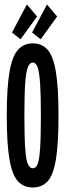

<svg xmlns="http://www.w3.org/2000/svg" viewBox="-20 -819 290 850"><path d="M125 11Q85 11 59.5 -16.5Q34 -44 22 -113Q10 -182 10 -308Q10 -431 22 -500.5Q34 -570 59.5 -598.5Q85 -627 125 -627Q166 -627 191 -598.5Q216 -570 227.5 -500.5Q239 -431 239 -308Q239 -182 227.5 -113Q216 -44 191 -16.5Q166 11 125 11ZM125 -74Q139 -74 146.5 -92.5Q154 -111 157.5 -161.5Q161 -212 161 -308Q161 -400 157.5 -450.5Q154 -501 146.5 -521.5Q139 -542 125 -542Q112 -542 103.5 -521.5Q95 -501 91.5 -450.5Q88 -400 88 -308Q88 -212 91.5 -161.5Q95 -111 103.5 -92.5Q112 -74 125 -74ZM160 -645 122 -675 188 -799 233 -746ZM71 -645 33 -675 99 -799 144 -746Z"/></svg>

Font: Inconsolata UltraCondensed ExtraBold
Style: Regular
Weight: 800
Width: 1
Monospace: yes
Designer: Raph Levien, Cyreal, Brenton Simpson
Foundry: Raph Levien, Cyreal, Google
Version: Version 3.001; ttfautohint (v1.8.2.53-6de2)